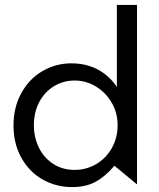

<svg xmlns="http://www.w3.org/2000/svg" viewBox="-20 -752 646 782"><path d="M538 -732H456V-398Q425 -444 378 -469Q331 -494 271 -494Q207 -494 153 -462.5Q99 -431 67 -373Q35 -315 35 -241Q35 -167 67 -109.5Q99 -52 153.5 -21Q208 10 274 10Q330 10 370 -12Q410 -34 446 -77L538 -1ZM118 -242Q118 -295 140 -336.5Q162 -378 200 -401Q238 -424 284 -424Q330 -424 370 -400Q410 -376 434.5 -334.5Q459 -293 459 -242Q459 -191 435.5 -149Q412 -107 371.5 -83.5Q331 -60 284 -60Q234 -60 196 -85Q158 -110 138 -151.5Q118 -193 118 -242Z"/></svg>

Font: Geom Light
Style: Regular
Weight: 300
Version: Version 1.102